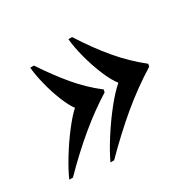

<svg xmlns="http://www.w3.org/2000/svg" viewBox="-124 -668 834 819"><g transform="rotate(-30 292.5 -258.5)"><path d="M548.3 -269.5 545.4 -256.8Q458 -202.6 378.9 -136.5Q299.8 -70.3 216.3 14.2H198.2Q217.8 -28.3 253.2 -83.7Q288.6 -139.2 327.6 -188.2Q366.7 -237.3 397.5 -263.2Q377.4 -288.1 357.4 -335.7Q337.4 -383.3 323.2 -436.8Q309.1 -490.2 305.7 -530.8H323.7Q375.5 -449.2 429.4 -385Q483.4 -320.8 548.3 -269.5ZM329.1 -269.5 325.7 -256.8Q182.1 -168 27.3 -9.8H9.3Q25.9 -48.3 56.9 -98.9Q87.9 -149.4 122.3 -194.3Q156.7 -239.3 183.6 -263.2Q166.5 -285.6 148.9 -329.1Q131.3 -372.6 119.1 -421.4Q106.9 -470.2 104 -506.8H122.1Q172.4 -430.7 221.2 -372.8Q270 -314.9 329.1 -269.5Z"/></g></svg>

Font: TypoPRO Playfair Display SC
Style: Bold Italic
Weight: 700
Italic angle: -14.9847°
Designer: Claus Eggers Sørensen
Foundry: Claus Eggers Sørensen
Version: Version 1.004;PS 001.004;hotconv 1.0.70;makeotf.lib2.5.58329